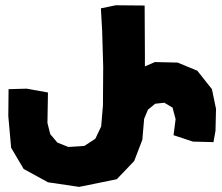

<svg xmlns="http://www.w3.org/2000/svg" viewBox="-20 -692 849 733"><path d="M12.7 -351.6 11.7 -249 22.5 -127.9 70.3 -46.9 163.1 3.9 282.2 21.5 425.8 -7.8 492.2 -77.1 523.4 -158.2 530.3 -238.3 544.9 -273.4 572.3 -295.9 607.4 -299.8 638.7 -281.2 650.4 -237.3 642.6 -175.8 716.8 -151.4 794.9 -149.4 802.7 -192.4 804.7 -276.4 789.1 -351.6 733.4 -421.9 658.2 -453.1 571.3 -455.1 533.2 -438.5V-484.4L532.2 -670.9L421.9 -671.9L365.2 -660.2L370.1 -571.3L374 -436.5L373 -289.1L366.2 -209L343.8 -162.1L301.8 -134.8L241.2 -130.9L199.2 -147.5L171.9 -179.7L161.1 -222.7L163.1 -338.9L82 -353.5Z"/></svg>

Font: MaokenAssortedSans-TC
Style: Regular
Weight: 500
Version: Version 0.83